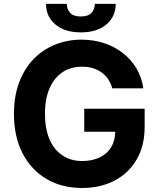

<svg xmlns="http://www.w3.org/2000/svg" viewBox="-20 -937 800 967"><path d="M701.7 -492.2H545.4Q538.6 -516.6 524.4 -538.6Q512.7 -556.2 491.7 -572.3Q471.2 -586.4 447.8 -593.8Q422.9 -601.1 393.1 -601.1Q336.4 -601.1 295.4 -573.7Q253.4 -545.9 230 -493.2Q206.5 -440.4 206.5 -364.3Q206.5 -289.1 229.5 -234.9Q251.5 -183.1 294.9 -154.3Q336.4 -126 394.5 -126Q444.8 -126 483.9 -145Q522 -164.1 541 -197.3Q560.5 -231.4 560.5 -277.8L591.8 -273.4H404.3V-389.2H708.5V-297.4Q708.5 -202.6 668 -133.3Q627.4 -64 556.6 -27.3Q485.8 9.8 394 9.8Q291 9.8 214.4 -35.6Q136.7 -81.5 93.8 -164.6Q50.3 -248.5 50.3 -362.8Q50.3 -452.6 76.2 -521Q101.6 -589.4 148.4 -638.7Q194.3 -686.5 256.8 -711.9Q319.3 -737.3 390.6 -737.3Q450.7 -737.3 505.9 -719.2Q558.1 -701.7 600.6 -668.5Q641.1 -636.2 668 -591.3Q694.3 -545.9 701.7 -492.2ZM457.5 -917.5H563Q562 -852.1 515.6 -813.5Q467.8 -773.9 387.2 -773.9Q306.6 -773.9 259.3 -813.5Q211.9 -853 211.9 -917.5H316.9Q315.9 -892.6 332.5 -873.5Q348.6 -854 387.2 -854Q424.8 -854 441.4 -873Q457.5 -891.1 457.5 -917.5Z"/></svg>

Font: My Font
Style: Bold
Weight: 500
Designer: Rasmus Andersson
Foundry: rsms
Version: Version 0.001